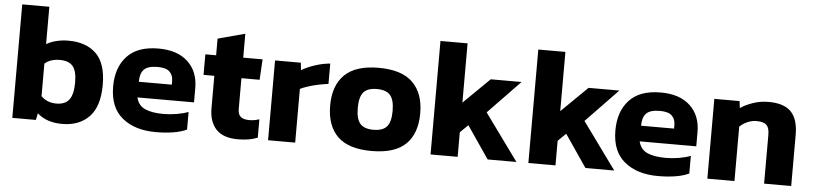

<svg xmlns="http://www.w3.org/2000/svg" viewBox="-42 -900 4808 1136"><g transform="rotate(5 2361.5 -332.0)"><path d="M348 10Q300 10 264 -2.5Q228 -15 199 -40L191 0H51V-674H212V-452Q239 -468 273 -476Q307 -484 343 -484Q447 -484 507 -426.5Q567 -369 567 -241Q567 -113 508 -51.5Q449 10 348 10ZM302 -107Q356 -107 379.5 -139.5Q403 -172 403 -240Q403 -310 378.5 -338Q354 -366 302 -366Q245 -366 212 -336V-143Q248 -107 302 -107Z M903 10Q779 10 704 -51.5Q629 -113 629 -237Q629 -350 691 -417Q753 -484 877 -484Q990 -484 1052 -426Q1114 -368 1114 -270V-185H778Q789 -138 829.5 -119.5Q870 -101 940 -101Q979 -101 1019.5 -108Q1060 -115 1087 -126V-21Q1053 -5 1006 2.5Q959 10 903 10ZM778 -278H974V-299Q974 -334 953 -354.5Q932 -375 882 -375Q824 -375 801 -351.5Q778 -328 778 -278Z M1391 10Q1303 10 1261.5 -35Q1220 -80 1220 -159V-352H1156V-474H1220V-573L1381 -616V-474H1496L1489 -352H1381V-170Q1381 -136 1398 -122.5Q1415 -109 1449 -109Q1478 -109 1508 -119V-10Q1461 10 1391 10Z M1570 0V-474H1723L1728 -430Q1759 -449 1805 -464.5Q1851 -480 1897 -484V-363Q1871 -360 1839.5 -353.5Q1808 -347 1779.5 -338Q1751 -329 1731 -319V0Z M2185 10Q2048 10 1983 -53.5Q1918 -117 1918 -237Q1918 -356 1983.5 -420Q2049 -484 2185 -484Q2322 -484 2387.5 -420Q2453 -356 2453 -237Q2453 -117 2388 -53.5Q2323 10 2185 10ZM2185 -116Q2241 -116 2265 -144Q2289 -172 2289 -237Q2289 -302 2265 -330Q2241 -358 2185 -358Q2130 -358 2106 -330Q2082 -302 2082 -237Q2082 -172 2106 -144Q2130 -116 2185 -116Z M2535 0V-674H2696V-322L2851 -474H3034L2844 -277L3045 0H2874L2743 -192L2696 -146V0Z M3116 0V-674H3277V-322L3432 -474H3615L3425 -277L3626 0H3455L3324 -192L3277 -146V0Z M3886 10Q3762 10 3687 -51.5Q3612 -113 3612 -237Q3612 -350 3674 -417Q3736 -484 3860 -484Q3973 -484 4035 -426Q4097 -368 4097 -270V-185H3761Q3772 -138 3812.5 -119.5Q3853 -101 3923 -101Q3962 -101 4002.5 -108Q4043 -115 4070 -126V-21Q4036 -5 3989 2.5Q3942 10 3886 10ZM3761 -278H3957V-299Q3957 -334 3936 -354.5Q3915 -375 3865 -375Q3807 -375 3784 -351.5Q3761 -328 3761 -278Z M4179 0V-474H4329L4334 -433Q4363 -453 4407 -468.5Q4451 -484 4501 -484Q4593 -484 4635 -440Q4677 -396 4677 -304V0H4516V-291Q4516 -331 4499 -348Q4482 -365 4438 -365Q4412 -365 4385 -353Q4358 -341 4340 -323V0Z"/></g></svg>

Font: Kanit SemiBold
Style: Regular
Weight: 600
Designer: Katatrad Team
Foundry: CadsonDemak
Version: Version 2.000; ttfautohint (v1.8.3)